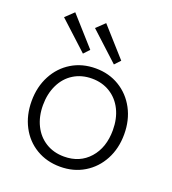

<svg xmlns="http://www.w3.org/2000/svg" viewBox="-136 -841 853 954"><g transform="rotate(20 290.5 -364.5)"><path d="M46 -249Q46 -324 77.5 -383.5Q109 -443 164.5 -476.5Q220 -510 291 -510Q361 -510 416.5 -476.5Q472 -443 503.5 -384Q535 -325 535 -250Q535 -175 503.5 -116Q472 -57 416.5 -23.5Q361 10 290 10Q219 10 163.5 -23Q108 -56 77 -115Q46 -174 46 -249ZM475 -250Q475 -311 452 -357.5Q429 -404 387 -430Q345 -456 291 -456Q236 -456 194 -430Q152 -404 129 -356.5Q106 -309 106 -249Q106 -189 129 -142.5Q152 -96 194 -70Q236 -44 291 -44Q374 -44 424.5 -101Q475 -158 475 -250ZM55 -695 99 -737 233 -587 205 -557ZM218 -697 262 -739 396 -589 368 -559Z"/></g></svg>

Font: Bellota
Style: Regular
Weight: 400
Designer: Kemie Guaida
Foundry: Kemie Guaida
Version: Version 4.001